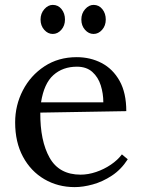

<svg xmlns="http://www.w3.org/2000/svg" viewBox="-20 -750 582 786"><path d="M286 16Q217 16 161.5 -16.5Q106 -49 74 -108.5Q42 -168 42 -249Q42 -319 73.5 -380Q105 -441 162 -478.5Q219 -516 294 -516Q350 -516 396 -492Q442 -468 469.5 -419Q497 -370 497 -295L145 -289Q144 -174 183 -104.5Q222 -35 310 -35Q341 -35 373.5 -46Q406 -57 434 -76Q462 -95 479 -118L503 -98Q476 -56 438 -31Q400 -6 360 5Q320 16 286 16ZM148 -331H403Q403 -367 392.5 -400.5Q382 -434 358 -455.5Q334 -477 295 -477Q237 -477 198.5 -442.5Q160 -408 148 -331ZM363 -611Q343 -611 328 -628Q313 -645 313 -670Q313 -695 328.5 -712.5Q344 -730 363 -730Q385 -730 399 -712.5Q413 -695 413 -670Q413 -645 398 -628Q383 -611 363 -611ZM196 -611Q176 -611 161 -628Q146 -645 146 -670Q146 -695 161.5 -712.5Q177 -730 196 -730Q218 -730 232 -712.5Q246 -695 246 -670Q246 -645 231 -628Q216 -611 196 -611Z"/></svg>

Font: Lora
Style: Regular
Weight: 400
Designer: Olga Karpushina, Alexei Vanyashin (Cyrillic)
Foundry: Cyreal
Version: Version 3.005; ttfautohint (v1.8.4.7-5d5b)